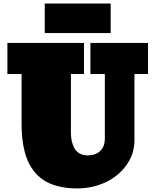

<svg xmlns="http://www.w3.org/2000/svg" viewBox="-20 -1030 862 1064"><path d="M725.1 -253.9Q725.1 -176.8 680.2 -114.5Q635.3 -52.2 563 -19Q490.7 14.2 407.2 14.2Q354 14.2 310.5 4.2Q267.1 -5.9 235.6 -23.4Q204.1 -41 180.2 -67.4Q156.2 -93.8 141.1 -123.5Q126 -153.3 116.5 -190.4Q106.9 -227.5 103.3 -264.2Q99.6 -300.8 99.6 -343.8V-620.1H21V-792H445.3V-620.1H373V-293Q373 -269 377.7 -248Q382.3 -227.1 392.3 -208.7Q402.3 -190.4 421.1 -179.7Q439.9 -168.9 465.3 -168.9Q510.3 -168.9 535.6 -193.8Q561 -218.8 561 -261.7V-620.1H481V-792H800.3V-620.1H725.1ZM593.3 -846.7H228V-1010.3H593.3Z"/></svg>

Font: Bevan
Style: Regular
Weight: 400
Foundry: vernon adams
Version: Version 1.000